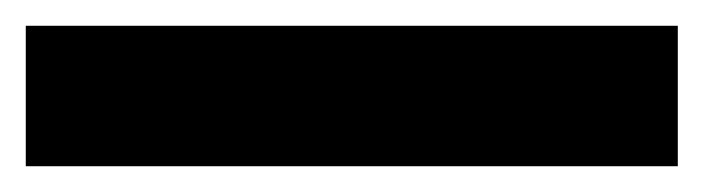

<svg xmlns="http://www.w3.org/2000/svg" viewBox="-23 -889 546 149"><path d="M503 -760H-3V-869H503Z"/></svg>

Font: Noto Sans Syriac Eastern ExtraBold
Style: Regular
Weight: 800
Designer: Patrick Giasson and the Monotype Design Team
Foundry: Monotype Imaging Inc.
Version: Version 3.001